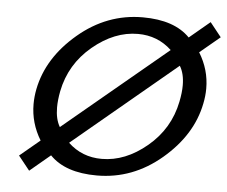

<svg xmlns="http://www.w3.org/2000/svg" viewBox="-48 -688 891 752"><g transform="rotate(5 397.5 -312.0)"><path d="M239.3 -114.3Q293.9 -62.5 371.6 -62.5Q464.4 -62.5 549.3 -133.5Q634.3 -204.6 655.8 -312.5Q663.1 -348.1 663.1 -377Q663.1 -422.9 645 -452.6ZM197.8 -172.4 604 -510.7Q548.8 -562.5 471.2 -562.5Q378.9 -562.5 293.7 -491.5Q208.5 -420.4 187 -312.5Q180.2 -277.3 180.2 -248Q180.2 -202.1 197.8 -172.4ZM173.3 -59.1 92.8 8.3 48.3 -47.4 127.4 -113.3Q87.4 -178.7 87.4 -253.4Q87.4 -282.2 93.3 -312.5Q118.2 -437.5 231 -533.2Q343.8 -628.9 484.4 -628.9Q608.9 -628.9 669.9 -565.9L750.5 -633.3L794.9 -577.6L715.8 -511.7Q755.9 -446.8 755.9 -372.6Q755.9 -343.3 749.5 -312.5Q724.6 -187.5 611.8 -91.8Q499 3.9 358.4 3.9Q233.9 3.9 173.3 -59.1Z"/></g></svg>

Font: Juliett
Style: Bold Italic
Weight: 700
Italic angle: -11.25°
Designer: GGBotNet
Foundry: GGBotNet
Version: 0.60